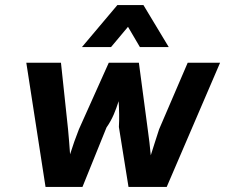

<svg xmlns="http://www.w3.org/2000/svg" viewBox="-20 -739 890 759"><path d="M401 -235C425 -269 437 -302 449 -339C451 -306 452 -270 450 -237L488 0H639L850 -491H722L609 -228C598 -193 587 -161 576 -125C573 -158 569 -194 564 -228L529 -491H410L292 -228C279 -195 268 -164 257 -129C255 -160 252 -195 249 -228L221 -491H84L160 0H306ZM486 -633 533 -553H647L547 -719H444L304 -553H419Z"/></svg>

Font: Falling Sky
Style: SeBdObl
Weight: 600
Designer: Paul D. Hunt
Foundry: Adobe Systems Incorporated
Version: Version 1.02